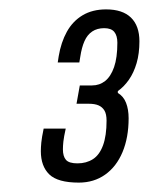

<svg xmlns="http://www.w3.org/2000/svg" viewBox="-20 -817 317 409"><path d="M148 -428Q103 -428 85 -445.5Q67 -463 67 -495Q67 -503 68 -513.5Q69 -524 73 -543H120Q116 -525 115 -515.5Q114 -506 114 -499Q114 -484 120.5 -476.5Q127 -469 145 -469Q164 -469 178 -478Q192 -487 199.5 -507.5Q207 -528 207 -560Q207 -574 202.5 -581.5Q198 -589 190 -592.5Q182 -596 169 -596H143L150 -635H176Q192 -635 204 -644.5Q216 -654 223 -674Q230 -694 230 -726Q230 -741 223.5 -749Q217 -757 202 -757Q187 -757 176.5 -750Q166 -743 160 -729.5Q154 -716 151 -696L149 -684H103L105 -697Q110 -727 122.5 -749.5Q135 -772 156 -784.5Q177 -797 206 -797Q241 -797 259 -779.5Q277 -762 277 -729Q277 -703 271 -682.5Q265 -662 254.5 -647Q244 -632 231 -623V-619Q243 -612 248.5 -598Q254 -584 254 -565Q254 -524 241 -493Q228 -462 204 -445Q180 -428 148 -428Z"/></svg>

Font: Archivo ExtraCondensed Light
Style: Italic
Weight: 300
Width: 2
Italic angle: -10°
Designer: Hector Gatti
Foundry: Omnibus-Type
Version: Version 2.001